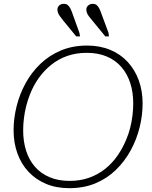

<svg xmlns="http://www.w3.org/2000/svg" viewBox="-20 -966 796 1003"><path d="M342 17Q274 17 220.5 -5.5Q167 -28 129 -68.5Q91 -109 71 -164.5Q51 -220 51 -285Q51 -347 66.5 -410Q82 -473 113 -530Q144 -587 190 -631.5Q236 -676 297.5 -702Q359 -728 435 -728Q502 -728 556 -705.5Q610 -683 647.5 -642Q685 -601 705 -546Q725 -491 725 -426Q725 -364 709.5 -301Q694 -238 663 -181Q632 -124 586 -79Q540 -34 479 -8.5Q418 17 342 17ZM433 -690Q377 -690 330.5 -673.5Q284 -657 247 -627Q210 -597 182.5 -558.5Q155 -520 137 -474Q125 -444 117 -412.5Q109 -381 105 -348.5Q101 -316 101 -285Q101 -227 116.5 -178.5Q132 -130 162.5 -95Q193 -60 238.5 -40.5Q284 -21 344 -21Q399 -21 445.5 -37.5Q492 -54 529 -83.5Q566 -113 593.5 -152.5Q621 -192 639 -236Q652 -266 660 -298Q668 -330 672 -362Q676 -394 676 -426Q676 -484 660.5 -532Q645 -580 614.5 -615.5Q584 -651 538.5 -670.5Q493 -690 433 -690ZM360 -891 395 -794 398 -776H378L310 -859Q301 -871 294 -880Q287 -889 283.5 -898Q280 -907 280 -916Q280 -929 289.5 -937.5Q299 -946 313 -946Q326 -946 334 -939.5Q342 -933 348 -921Q354 -909 360 -891ZM511 -891 547 -794 549 -776H530L462 -859Q452 -871 445 -880Q438 -889 434.5 -898Q431 -907 431 -916Q431 -929 441 -937.5Q451 -946 464 -946Q477 -946 485 -939.5Q493 -933 499 -921Q505 -909 511 -891Z"/></svg>

Font: Roboto Serif Thin
Style: Italic
Weight: 250
Italic angle: -10°
Version: Version 1.007